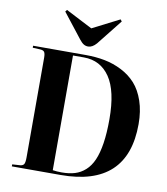

<svg xmlns="http://www.w3.org/2000/svg" viewBox="-102 -1059 994 1144"><g transform="rotate(10 395.0 -487.5)"><path d="M371.1 -782.2Q356 -782.2 344 -789.6Q332 -796.9 317.9 -814.9L201.2 -963.9L210 -975.1L371.1 -892.1L534.2 -975.1L543 -963.9L420.9 -810.1Q396.5 -782.2 371.1 -782.2ZM47.9 0V-12.2L94.2 -15.1Q112.8 -16.6 118.9 -27.3Q125 -38.1 125 -68.8V-670.9Q125 -696.3 118.2 -705.8Q111.3 -715.3 90.8 -715.8L47.9 -717.8V-730H366.2Q428.2 -730 482.2 -719.5Q536.1 -709 585.9 -683.6Q635.7 -658.2 670.9 -618.9Q706.1 -579.6 727.1 -518.3Q748 -457 748 -378.9Q748 0 342.8 0ZM346.2 -16.1Q391.6 -16.1 426 -26.6Q460.4 -37.1 488.5 -62.3Q516.6 -87.4 534.7 -128.7Q552.7 -169.9 562.3 -231.7Q571.8 -293.5 571.8 -377Q571.8 -548.3 515.4 -631.1Q459 -713.9 357.9 -713.9H292V-20Q316.4 -16.1 346.2 -16.1Z"/></g></svg>

Font: Display Regular
Style: Bold
Weight: 700
Designer: Latin by Veronika Burian and Jose Scaglione. Greek by Irene Vlachou. Cyrillic by Vera Evstafieva.
Foundry: TypeTogether
Version: Version 3.002